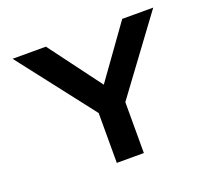

<svg xmlns="http://www.w3.org/2000/svg" viewBox="-119 -853 1109 1007"><g transform="rotate(-20 435.5 -350.0)"><path d="M370 0V-326L385 -259L43 -700H229L481 -362L414 -364L655 -700H828L512 -272L521 -334V0Z"/></g></svg>

Font: Lexend Mega SemiBold
Style: Regular
Weight: 600
Designer: Bonnie Shaver-Troup, Thomas Jockin
Foundry: Lexend
Version: Version 1.007